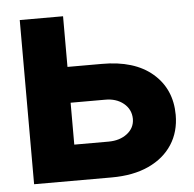

<svg xmlns="http://www.w3.org/2000/svg" viewBox="-44 -591 643 636"><g transform="rotate(-5 277.0 -273.0)"><path d="M138.9 -377.5H302.1Q410.4 -378 470.9 -326.1Q531.3 -274.2 531.6 -188.1Q531.6 -131.9 504.2 -89.6Q476.9 -47.4 425.6 -23.7Q374.3 0 302.1 0H44.3V-545.9H188.3V-119.1H302.1Q339.7 -119.1 364.3 -138.1Q388.8 -157 389.1 -187.1Q388.8 -218.8 364.3 -238.9Q339.7 -258.9 302.1 -258.4H138.9Z"/></g></svg>

Font: Inter Tight
Style: Regular
Weight: 400
Designer: Rasmus Andersson
Foundry: rsms
Version: Version 3.002